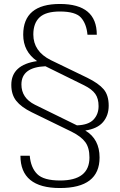

<svg xmlns="http://www.w3.org/2000/svg" viewBox="-20 -742 605 968"><path d="M528 -209Q528 -160 499.5 -126.5Q471 -93 410 -84Q482 -41 482 52Q482 206 282 206Q83 206 83 43H130Q135 103 167.5 135.5Q200 168 283 168Q431 168 431 52Q431 3 410 -25.5Q389 -54 341 -78L140 -176Q87 -202 62 -233.5Q37 -265 37 -314Q37 -415 167 -434Q97 -482 97 -567Q97 -722 282 -722Q468 -722 468 -567H421Q416 -622 388.5 -653Q361 -684 282 -684Q211 -684 179.5 -654.5Q148 -625 148 -568Q148 -483 236 -439L420 -350Q477 -322 502.5 -292Q528 -262 528 -209ZM477 -207Q477 -245 460.5 -268.5Q444 -292 404 -312L209 -408Q88 -403 88 -316Q88 -248 156 -214L368 -110Q426 -112 451.5 -139Q477 -166 477 -207Z"/></svg>

Font: Creato Display Light
Style: Regular
Weight: 300
Version: Version 1.000